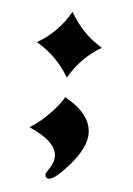

<svg xmlns="http://www.w3.org/2000/svg" viewBox="-42 -441 372 539"><g transform="rotate(5 144.5 -172.0)"><path d="M231.9 -314.9Q175.3 -282.2 141.1 -223.1Q107.4 -281.2 48.8 -314.9Q106.4 -348.1 141.1 -408.2Q176.3 -347.2 231.9 -314.9ZM215.8 -71.8Q215.8 -31.7 171.4 19Q131.8 64 116.2 64Q105 64 105 53.2Q105 48.8 116 33.2Q127 17.6 127 0Q127 -41 48.8 -75.2Q76.7 -91.8 104.5 -120.6Q132.3 -149.4 141.1 -168Q215.8 -127 215.8 -71.8Z"/></g></svg>

Font: Ezra SIL SR
Style: Regular
Weight: 400
Designer: Development by SIL's NRSI team. OpenType tables by Ralph Hancock ( hancock@dircon.co.uk ).
Foundry: Development by SIL's NRSI team.
Version: Version 2.51; 2007